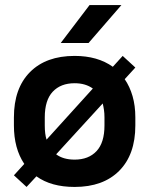

<svg xmlns="http://www.w3.org/2000/svg" viewBox="-20 -730 590 759"><path d="M35 -37 76 -82Q35 -143 35 -234V-266Q35 -381 98.5 -445Q162 -509 275 -509Q366 -509 426 -466L465 -509L515 -463L473 -417Q493 -388 504 -350Q515 -312 515 -266V-234Q515 -119 451.5 -55Q388 9 275 9Q182 9 124 -33L85 9ZM157 -234Q157 -200 164 -178L347 -380Q318 -401 275 -401Q220 -401 188.5 -367.5Q157 -334 157 -266ZM275 -99Q330 -99 361.5 -132.5Q393 -166 393 -234V-266Q393 -282 391 -295.5Q389 -309 386 -321L202 -120Q230 -99 275 -99ZM334 -710H460L330 -560H220Z"/></svg>

Font: PT Root UI Web Bold
Style: Regular
Weight: 700
Designer: Vitaly Kuzmin
Foundry: ParaType Ltd.
Version: Version 1.000W